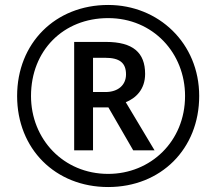

<svg xmlns="http://www.w3.org/2000/svg" viewBox="-20 -744 872 774"><path d="M416 10C629 10 783 -144 783 -357C783 -570 619 -724 416 -724C203 -724 49 -570 49 -357C49 -144 203 10 416 10ZM416 -43C235 -43 105 -184 105 -357C105 -540 235 -671 416 -671C597 -671 726 -530 726 -357C726 -174 587 -43 416 -43ZM279 -138H355V-311H417L517 -138H603L487 -332C527 -348 565 -383 565 -446C565 -532 516 -575 407 -575H279ZM405 -373H355V-511H404C462 -511 488 -491 488 -444C488 -402 457 -373 405 -373Z"/></svg>

Font: Noto Sans Inscriptional Parthian
Style: Regular
Weight: 400
Designer: Monotype Design Team
Foundry: Monotype Imaging Inc.
Version: Version 2.003